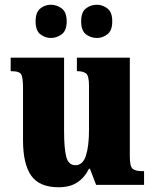

<svg xmlns="http://www.w3.org/2000/svg" viewBox="-20 -779 651 809"><path d="M227 10Q146 10 111.5 -39Q77 -88 77 -188V-407Q77 -450 70 -464.5Q63 -479 29 -479H25V-536H250V-226Q250 -155 259 -119Q268 -83 298 -83Q329 -83 342 -123Q355 -163 355 -232V-418Q355 -460 342.5 -469.5Q330 -479 307 -479H304V-536H527V-119Q527 -76 540 -67Q553 -58 576 -58H587V0H385L359 -68H355Q336 -30 305 -10Q274 10 227 10ZM389 -619Q362 -619 342 -634.5Q322 -650 322 -689Q322 -728 342 -743.5Q362 -759 389 -759Q412 -759 432.5 -743.5Q453 -728 453 -689Q453 -650 432.5 -634.5Q412 -619 389 -619ZM194 -619Q170 -619 150 -634.5Q130 -650 130 -689Q130 -728 150 -743.5Q170 -759 194 -759Q219 -759 240 -743.5Q261 -728 261 -689Q261 -650 240 -634.5Q219 -619 194 -619Z"/></svg>

Font: Noto Serif Hebrew Condensed Black
Style: Regular
Weight: 900
Width: 3
Designer: Monotype Design Team
Foundry: Monotype Imaging Inc.
Version: Version 2.004; ttfautohint (v1.8.4.7-5d5b)